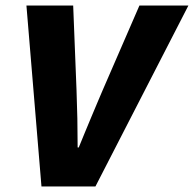

<svg xmlns="http://www.w3.org/2000/svg" viewBox="-20 -670 697 690"><path d="M129 0 75 -650H243L255 -346Q257 -295 258 -243.5Q259 -192 259 -140H263Q273 -164 284.5 -192.5Q296 -221 308 -249Q320 -277 330.5 -302.5Q341 -328 349 -346L481 -650H657L323 0Z"/></svg>

Font: Source Code Pro Black
Style: Italic
Weight: 900
Italic angle: -11°
Monospace: yes
Designer: Paul D. Hunt, Teo Tuominen
Foundry: Adobe Systems Incorporated
Version: Version 1.050;PS 1.000;hotconv 16.6.51;makeotf.lib2.5.65220